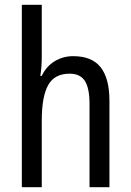

<svg xmlns="http://www.w3.org/2000/svg" viewBox="-20 -780 545 800"><path d="M154 -543Q154 -500 148 -464H154Q173 -504 208 -525Q243 -546 285 -546Q363 -546 399.5 -499.5Q436 -453 436 -360V0H353V-347Q353 -413 333.5 -443Q314 -473 270 -473Q207 -473 180.5 -425Q154 -377 154 -278V0H71V-760H154Z"/></svg>

Font: Noto Sans Malayalam Condensed
Style: Regular
Weight: 400
Width: 3
Designer: Jelle Bosma - Monotype Design Team
Foundry: Monotype Imaging Inc.
Version: Version 2.104; ttfautohint (v1.8.4.7-5d5b)